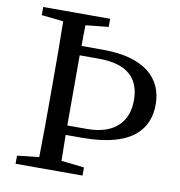

<svg xmlns="http://www.w3.org/2000/svg" viewBox="-82 -809 830 884"><g transform="rotate(10 333.5 -366.5)"><path d="M343 -543C476 -543 535 -485 535 -382C535 -283 475 -215 345 -215H253V-339V-395C253 -444 253 -494 253 -543ZM330 -171C574 -171 637 -274 637 -380C637 -504 548 -587 354 -587H254C254 -619 254 -652 255 -684L362 -695V-733H49V-695L151 -684C153 -588 153 -491 153 -393V-339C153 -241 153 -145 151 -49L49 -38V0H362V-38L255 -50C254 -90 254 -131 253 -171Z"/></g></svg>

Font: Noto Serif SC Medium
Style: Regular
Weight: 500
Designer: Ryoko NISHIZUKA 西塚涼子 (kana & ideographs); Frank Grießhammer (Latin, Greek & Cyrillic); Wenlong ZHANG 张文龙 (bopomofo); San
Foundry: Adobe Systems Incorporated
Version: Version 1.001;PS 1.001;hotconv 16.6.54;makeotf.lib2.5.65590